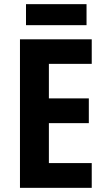

<svg xmlns="http://www.w3.org/2000/svg" viewBox="-20 -903 513 923"><path d="M396 -883H105V-782H396ZM421 0V-119H215V-311H407V-430H215V-596H421V-714H76V0Z"/></svg>

Font: Noto Sans Sinhala Condensed
Style: Bold
Weight: 700
Width: 3
Designer: Jelle Bosma - Monotype Design Team
Foundry: Monotype Imaging Inc.
Version: Version 2.006